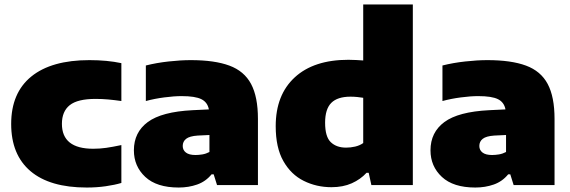

<svg xmlns="http://www.w3.org/2000/svg" viewBox="-20 -828 2550 859"><path d="M368 11Q203 11 116.5 -62.2Q30 -135.5 30 -273.5Q30 -412.5 120.2 -485.8Q210.5 -559 380 -559Q459.5 -559 523 -545.5V-376Q491.5 -380.5 464.2 -383Q437 -385.5 407.5 -385.5Q327 -385.5 292 -357.5Q257 -329.5 257 -274Q257 -162.5 397 -162.5Q426.5 -162.5 454.8 -166.5Q483 -170.5 523 -179V-9.5Q493 -0.5 453 5.2Q413 11 368 11Z M779.5 11Q681 11 630 -36.5Q579 -84 579 -155.5Q579 -236 641.2 -282Q703.5 -328 841.5 -335L914.5 -338.5Q908.5 -370.5 881 -384.2Q853.5 -398 792.5 -398Q758.5 -398 714.8 -392.2Q671 -386.5 632.5 -376V-535Q680 -547 734.2 -553Q788.5 -559 833.5 -559Q940 -559 1006.2 -534.5Q1072.5 -510 1103.2 -452.5Q1134 -395 1134 -296V0H951L936 -48H926.5Q900.5 -16 862.2 -2.5Q824 11 779.5 11ZM797.5 -175Q797.5 -156.5 811.8 -145.5Q826 -134.5 854.5 -134.5Q869 -134.5 885.5 -137.2Q902 -140 917 -148V-224L864.5 -221.5Q828 -219 812.8 -207Q797.5 -195 797.5 -175Z M1463 9.5Q1396 9.5 1339 -18.8Q1282 -47 1247.8 -107.2Q1213.5 -167.5 1213.5 -263.5Q1213.5 -403.5 1298.8 -482Q1384 -560.5 1539 -560.5Q1556.5 -560.5 1573.2 -559.5Q1590 -558.5 1605 -557.5V-808H1827V0H1641.5L1629.5 -55H1620Q1593 -25.5 1553.8 -8Q1514.5 9.5 1463 9.5ZM1528.5 -167.5Q1548.5 -167.5 1569 -172.2Q1589.5 -177 1605 -188V-390.5Q1593 -392.5 1578.2 -394Q1563.5 -395.5 1548 -395.5Q1490 -395.5 1462.2 -367.8Q1434.5 -340 1434.5 -279Q1434.5 -216 1460 -191.8Q1485.5 -167.5 1528.5 -167.5Z M2106.5 11Q2008 11 1957 -36.5Q1906 -84 1906 -155.5Q1906 -236 1968.2 -282Q2030.5 -328 2168.5 -335L2241.5 -338.5Q2235.5 -370.5 2208 -384.2Q2180.5 -398 2119.5 -398Q2085.5 -398 2041.8 -392.2Q1998 -386.5 1959.5 -376V-535Q2007 -547 2061.2 -553Q2115.5 -559 2160.5 -559Q2267 -559 2333.2 -534.5Q2399.5 -510 2430.2 -452.5Q2461 -395 2461 -296V0H2278L2263 -48H2253.5Q2227.5 -16 2189.2 -2.5Q2151 11 2106.5 11ZM2124.5 -175Q2124.5 -156.5 2138.8 -145.5Q2153 -134.5 2181.5 -134.5Q2196 -134.5 2212.5 -137.2Q2229 -140 2244 -148V-224L2191.5 -221.5Q2155 -219 2139.8 -207Q2124.5 -195 2124.5 -175Z"/></svg>

Font: Encode Sans Semi Expanded Black
Style: Regular
Weight: 900
Width: 6
Designer: Multiple Designers
Foundry: Impallari Type
Version: Version 3.000; ttfautohint (v1.8.3) -l 8 -r 50 -G 200 -x 14 